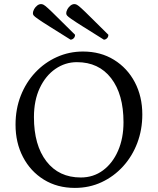

<svg xmlns="http://www.w3.org/2000/svg" viewBox="-20 -907 771 939"><path d="M346 12Q260 12 194.5 -28.5Q129 -69 92.5 -139Q56 -209 56 -297Q56 -374 81.5 -439Q107 -504 152.5 -552.5Q198 -601 258 -628Q318 -655 386 -655Q472 -655 537.5 -614.5Q603 -574 639.5 -504.5Q676 -435 676 -347Q676 -273 651.5 -208Q627 -143 582 -93.5Q537 -44 477 -16Q417 12 346 12ZM375 -39Q437 -39 484 -74Q531 -109 557.5 -170Q584 -231 584 -309Q584 -446 523.5 -524.5Q463 -603 356 -603Q299 -603 251 -570Q203 -537 174.5 -476.5Q146 -416 146 -334Q146 -197 207 -118Q268 -39 375 -39ZM488 -713Q496 -713 503 -719.5Q510 -726 510 -737Q455 -791 424 -822Q393 -853 378 -866.5Q363 -880 356.5 -883.5Q350 -887 344 -887Q334 -887 325 -880Q316 -873 310 -862.5Q304 -852 304 -841Q304 -836 308 -831Q312 -826 329 -814Q346 -802 383.5 -778.5Q421 -755 488 -713ZM325 -713Q333 -713 340 -719.5Q347 -726 347 -737Q292 -791 261 -822Q230 -853 215 -866.5Q200 -880 193.5 -883.5Q187 -887 181 -887Q171 -887 162 -880Q153 -873 147 -862.5Q141 -852 141 -841Q141 -836 145 -831Q149 -826 166 -814Q183 -802 220.5 -778.5Q258 -755 325 -713Z"/></svg>

Font: Petrona
Style: Regular
Weight: 400
Designer: Ringo R. Seeber
Foundry: Ringo R. Seeber
Version: Version 2.001; ttfautohint (v1.8.3)